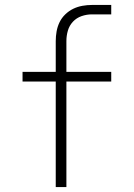

<svg xmlns="http://www.w3.org/2000/svg" viewBox="-20 -755 540 775"><path d="M205 0V-426H71V-465H205V-589Q205 -609 208.5 -628.5Q212 -648 220.5 -665.5Q229 -683 243.5 -697Q258 -711 275.5 -719.5Q293 -728 312.5 -731.5Q332 -735 351 -735H429V-697H351Q330 -697 309.5 -690Q289 -683 274.5 -667.5Q260 -652 254 -631.5Q248 -611 248 -589V-465H429V-426H248V0Z"/></svg>

Font: Iosevka Aile Extralight
Style: Regular
Weight: 200
Designer: Belleve Invis
Foundry: Belleve Invis
Version: Version 31.1.0; ttfautohint (v1.8.4)